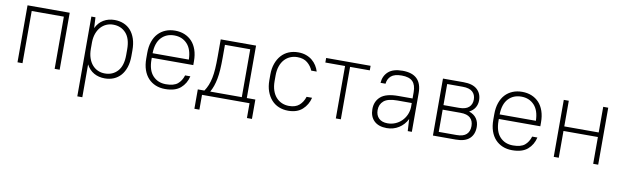

<svg xmlns="http://www.w3.org/2000/svg" viewBox="-44 -983 5374 1659"><g transform="rotate(10 2642.5 -153.0)"><path d="M421 -458H139V0H95V-500H465V0H421Z M861 6Q807 6 765.5 -17.5Q724 -41 699 -88V200H655V-500H691L696 -406Q720 -456 762.5 -481Q805 -506 859 -506Q902 -506 938.5 -491Q975 -476 1000.5 -447Q1026 -418 1040.5 -375Q1055 -332 1055 -275V-225Q1055 -168 1040.5 -125Q1026 -82 1000.5 -53Q975 -24 939.5 -9Q904 6 861 6ZM854 -36Q923 -36 966 -83.5Q1009 -131 1009 -225V-275Q1009 -369 966 -416.5Q923 -464 854 -464Q822 -464 794.5 -452Q767 -440 746 -417Q725 -394 712.5 -360.5Q700 -327 699 -284V-225Q699 -180 711 -144.5Q723 -109 744 -85Q765 -61 793 -48.5Q821 -36 854 -36Z M1390 6Q1344 6 1306.5 -9.5Q1269 -25 1242 -54Q1215 -83 1200 -126Q1185 -169 1185 -225V-275Q1185 -330 1200 -373.5Q1215 -417 1242 -446Q1269 -475 1306.5 -490.5Q1344 -506 1390 -506Q1436 -506 1473.5 -490.5Q1511 -475 1538 -446Q1565 -417 1580 -373.5Q1595 -330 1595 -275V-240H1231V-225Q1231 -131 1275 -83.5Q1319 -36 1390 -36Q1459 -36 1492.5 -63.5Q1526 -91 1541 -140H1587Q1572 -75 1525 -34.5Q1478 6 1390 6ZM1390 -464Q1320 -464 1276.5 -417.5Q1233 -371 1231 -280H1549Q1547 -371 1503 -417.5Q1459 -464 1390 -464Z M2131 0H1714V130H1670V-40H1728Q1746 -67 1757.5 -95.5Q1769 -124 1776.5 -160Q1784 -196 1787 -242Q1790 -288 1790 -350V-500H2100V-40H2175V130H2131ZM1834 -350Q1834 -288 1831 -242Q1828 -196 1821 -160Q1814 -124 1804 -95.5Q1794 -67 1779 -40H2056V-460H1834Z M2470 6Q2425 6 2387.5 -9.5Q2350 -25 2323 -55Q2296 -85 2280.5 -128Q2265 -171 2265 -225V-275Q2265 -329 2280.5 -372Q2296 -415 2323 -445Q2350 -475 2387.5 -490.5Q2425 -506 2470 -506Q2508 -506 2539 -495Q2570 -484 2593 -465Q2616 -446 2631.5 -421.5Q2647 -397 2655 -370H2607Q2592 -408 2558.5 -436Q2525 -464 2470 -464Q2436 -464 2407 -451.5Q2378 -439 2356.5 -415Q2335 -391 2323 -355.5Q2311 -320 2311 -275V-225Q2311 -180 2323 -144.5Q2335 -109 2356.5 -85Q2378 -61 2407 -48.5Q2436 -36 2470 -36Q2527 -36 2559.5 -64.5Q2592 -93 2607 -140H2655Q2640 -77 2594 -35.5Q2548 6 2470 6Z M2715 -500H3105V-460H2932V0H2888V-460H2715Z M3335 6Q3263 6 3224 -31.5Q3185 -69 3185 -134Q3185 -203 3232 -244Q3279 -285 3385 -285H3511V-340Q3511 -404 3481 -434Q3451 -464 3385 -464Q3322 -464 3292.5 -438.5Q3263 -413 3259 -370H3215Q3219 -431 3260.5 -468.5Q3302 -506 3385 -506Q3555 -506 3555 -340V0H3519L3513 -105Q3487 -53 3440 -23.5Q3393 6 3335 6ZM3335 -36Q3370 -36 3401.5 -49Q3433 -62 3457 -85.5Q3481 -109 3495 -140Q3509 -171 3511 -207V-245H3385Q3302 -245 3266.5 -215Q3231 -185 3231 -134Q3231 -89 3258 -62.5Q3285 -36 3335 -36Z M3740 -500H3920Q4001 -500 4040.5 -464Q4080 -428 4080 -368Q4080 -333 4063 -304.5Q4046 -276 4012 -259Q4056 -244 4078 -212.5Q4100 -181 4100 -138Q4100 -73 4060.5 -36.5Q4021 0 3940 0H3740ZM3784 -235V-40H3940Q3999 -40 4026.5 -65.5Q4054 -91 4054 -138Q4054 -184 4026.5 -209.5Q3999 -235 3940 -235ZM3784 -460V-275H3920Q3979 -275 4006.5 -300Q4034 -325 4034 -368Q4034 -410 4006.5 -435Q3979 -460 3920 -460Z M4435 6Q4389 6 4351.5 -9.5Q4314 -25 4287 -54Q4260 -83 4245 -126Q4230 -169 4230 -225V-275Q4230 -330 4245 -373.5Q4260 -417 4287 -446Q4314 -475 4351.5 -490.5Q4389 -506 4435 -506Q4481 -506 4518.5 -490.5Q4556 -475 4583 -446Q4610 -417 4625 -373.5Q4640 -330 4640 -275V-240H4276V-225Q4276 -131 4320 -83.5Q4364 -36 4435 -36Q4504 -36 4537.5 -63.5Q4571 -91 4586 -140H4632Q4617 -75 4570 -34.5Q4523 6 4435 6ZM4435 -464Q4365 -464 4321.5 -417.5Q4278 -371 4276 -280H4594Q4592 -371 4548 -417.5Q4504 -464 4435 -464Z M5146 -235H4844V0H4800V-500H4844V-275H5146V-500H5190V0H5146Z"/></g></svg>

Font: PT Root UI Web Light
Style: Regular
Weight: 300
Designer: Vitaly Kuzmin
Foundry: ParaType Ltd.
Version: Version 1.000W